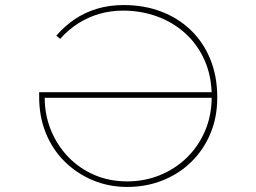

<svg xmlns="http://www.w3.org/2000/svg" viewBox="-20 -730 1015 760"><path d="M483 10Q411 10 347.5 -16.5Q284 -43 235.5 -91Q187 -139 160.5 -205.5Q134 -272 135 -353V-365H831V-343H157Q157 -275 181.5 -215Q206 -155 249.5 -109.5Q293 -64 352.5 -38Q412 -12 484 -12Q552 -12 612.5 -36.5Q673 -61 719 -105.5Q765 -150 791.5 -211.5Q818 -273 818 -348Q818 -428 790 -491Q762 -554 713.5 -598Q665 -642 601.5 -665Q538 -688 467 -688Q418 -688 373 -675Q328 -662 289 -637Q250 -612 218 -576L203 -589Q236 -627 276 -654Q316 -681 364.5 -695.5Q413 -710 470 -710Q550 -710 617.5 -684.5Q685 -659 735 -611Q785 -563 812.5 -495.5Q840 -428 840 -344Q840 -266 813 -201.5Q786 -137 737.5 -89.5Q689 -42 624 -16Q559 10 483 10Z"/></svg>

Font: Lexend Zetta Thin
Style: Regular
Weight: 250
Version: Version 1.007